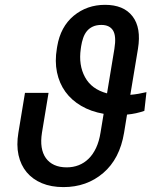

<svg xmlns="http://www.w3.org/2000/svg" viewBox="-20 -757 671 787"><path d="M55.4 -213.1 82.4 -376.4H179L152 -213.1Q146.7 -180 150.7 -153.8Q154.8 -127.5 168 -109Q181.1 -90.6 202.6 -80.8Q224.1 -71 253.6 -71Q279.8 -71 302.6 -79.9Q325.3 -88.8 343.2 -106.4Q361.2 -123.9 373.8 -150.7Q386.4 -177.6 392 -213.1L404.8 -290.5Q352.6 -299.7 312.9 -323Q273.1 -346.2 248 -380.9Q223 -415.5 213.6 -460.6Q204.2 -505.7 213.1 -558.2L214.5 -566.8Q228 -647.4 282.3 -692.5Q336.6 -737.2 410.5 -737.2Q448.2 -737.2 476.4 -725.7Q504.6 -714.1 523.1 -690.3Q559.7 -643.1 545.5 -556.8L514.2 -368.3Q531.2 -369.7 548.3 -372.7Q565.3 -375.7 580.3 -379.3L571.7 -302.6Q555.4 -296.9 537.8 -293Q520.2 -289.1 500.7 -287.3L488.6 -213.1Q470.9 -105.8 403.1 -47.9Q335.6 9.9 240.1 9.9Q190 9.9 151.8 -6Q113.6 -22 89.3 -51.1Q65 -80.3 55.9 -121.4Q46.9 -162.6 55.4 -213.1ZM328.5 -440.7Q355.1 -391.3 418.7 -374.3L448.9 -556.8Q457.4 -609 443.4 -631.9Q429.3 -654.8 395.6 -654.8Q375 -654.8 360.3 -647.9Q345.5 -641 335.9 -629.1Q326.3 -617.2 320.8 -601Q315.3 -584.9 312.5 -566.8L311.1 -556.8Q301.5 -490.1 328.5 -440.7Z"/></svg>

Font: Inter P
Style: Italic
Weight: 400
Italic angle: -9.40001°
Designer: Rasmus Andersson
Foundry: rsms
Version: Version 3.018;git-588b23468